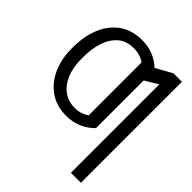

<svg xmlns="http://www.w3.org/2000/svg" viewBox="-210 -678 1008 1008"><g transform="rotate(45 294.0 -174.5)"><path d="M259.3 -50.8Q283.2 -50.8 302.5 -57.1Q321.8 -63.5 338.9 -74.7V-298.8H413.6V-55.2Q394 -34.7 369.9 -20Q345.7 -5.4 317.6 2.4Q289.6 10.3 256.3 10.3Q184.1 10.3 132.8 -25.9Q81.5 -62 54.7 -122.8Q27.8 -183.6 27.8 -257.3V-271Q27.8 -352.1 54.2 -415.8Q80.6 -479.5 132.3 -516.4Q184.1 -553.2 259.3 -553.2Q291.5 -553.2 319.3 -545.4Q347.2 -537.6 370.8 -523.4Q394.5 -509.3 413.6 -489.3V-239.3L338.9 -239.7V-467.8Q322.8 -479.5 302.5 -485.8Q282.2 -492.2 257.3 -492.2Q203.1 -492.2 168.9 -462.4Q134.8 -432.6 118.4 -382.6Q102.1 -332.5 102.1 -271V-257.3Q102.5 -194.3 121.8 -147.9Q141.1 -101.6 176.5 -76.2Q211.9 -50.8 259.3 -50.8ZM560.5 -545.9V204.1H486.3V-452.6L379.9 -388.2V-480.5L497.6 -545.9Z"/></g></svg>

Font: Inter 18pt Light
Style: Regular
Weight: 300
Designer: Rasmus Andersson
Foundry: rsms
Version: Version 4.001;git-66647c0bb